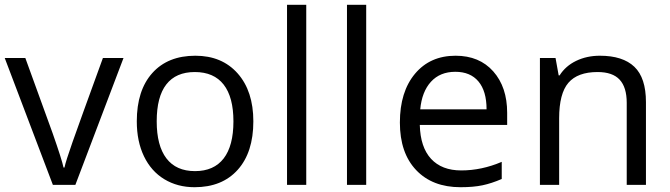

<svg xmlns="http://www.w3.org/2000/svg" viewBox="-20 -780 2826 810"><path d="M203.1 0 0 -535.2H86.9L202.1 -217.8Q241.2 -106.4 248 -73.2H252Q257.3 -99.1 285.9 -180.4Q314.5 -261.7 414.1 -535.2H501L297.9 0Z M1048.8 -268.1Q1048.8 -137.2 982.9 -63.7Q917 9.8 800.8 9.8Q729 9.8 673.3 -23.9Q617.7 -57.6 587.4 -120.6Q557.1 -183.6 557.1 -268.1Q557.1 -398.9 622.6 -471.9Q688 -544.9 804.2 -544.9Q916.5 -544.9 982.7 -470.2Q1048.8 -395.5 1048.8 -268.1ZM641.1 -268.1Q641.1 -165.5 682.1 -111.8Q723.1 -58.1 802.7 -58.1Q882.3 -58.1 923.6 -111.6Q964.8 -165 964.8 -268.1Q964.8 -370.1 923.6 -423.1Q882.3 -476.1 801.8 -476.1Q722.2 -476.1 681.6 -423.8Q641.1 -371.6 641.1 -268.1Z M1272 0H1190.9V-759.8H1272Z M1524.9 0H1443.8V-759.8H1524.9Z M1922.9 9.8Q1804.2 9.8 1735.6 -62.5Q1667 -134.8 1667 -263.2Q1667 -392.6 1730.7 -468.8Q1794.4 -544.9 1901.9 -544.9Q2002.4 -544.9 2061 -478.8Q2119.6 -412.6 2119.6 -304.2V-252.9H1751Q1753.4 -158.7 1798.6 -109.9Q1843.8 -61 1925.8 -61Q2012.2 -61 2096.7 -97.2V-24.9Q2053.7 -6.3 2015.4 1.7Q1977.1 9.8 1922.9 9.8ZM1900.9 -477.1Q1836.4 -477.1 1798.1 -435.1Q1759.8 -393.1 1752.9 -318.8H2032.7Q2032.7 -395.5 1998.5 -436.3Q1964.4 -477.1 1900.9 -477.1Z M2624 0V-346.2Q2624 -411.6 2594.2 -443.8Q2564.5 -476.1 2501 -476.1Q2417 -476.1 2377.9 -430.7Q2338.9 -385.3 2338.9 -280.8V0H2257.8V-535.2H2323.7L2336.9 -461.9H2340.8Q2365.7 -501.5 2410.6 -523.2Q2455.6 -544.9 2510.7 -544.9Q2607.4 -544.9 2656.2 -498.3Q2705.1 -451.7 2705.1 -349.1V0Z"/></svg>

Font: HunimalSansv1.5
Style: Regular
Weight: 400
Foundry: Ascender Corporation
Version: Version 1.10